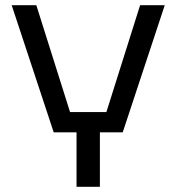

<svg xmlns="http://www.w3.org/2000/svg" viewBox="-20 -720 680 740"><path d="M275 0V-210H187L25 -700H120L250 -288H390L520 -700H615L453 -210H365V0Z"/></svg>

Font: Tektur
Style: Regular
Weight: 400
Designer: Adam Jagosz
Foundry: Adam Jagosz
Version: Version 1.005;gftools[0.9.30]